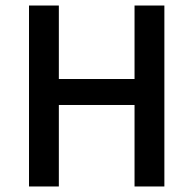

<svg xmlns="http://www.w3.org/2000/svg" viewBox="-20 -675 700 695"><path d="M85 -655V0H193V-295H467V0H575V-655H467V-389H193V-655Z"/></svg>

Font: Cambridge Sans Medium
Style: Regular
Weight: 500
Version: Version 2.020;PS 002.020;hotconv 1.0.88;makeotf.lib2.5.64775